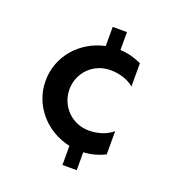

<svg xmlns="http://www.w3.org/2000/svg" viewBox="-107 -641 663 728"><g transform="rotate(20 224.0 -277.5)"><path d="M273.4 -399.4C308.1 -399.4 343.8 -389.6 369.1 -368.2V-461.9C342.8 -474.6 314 -482.4 282.7 -483.9V-556.2H225.1V-479C127.4 -458.5 55.7 -377 55.7 -277.8C55.7 -178.7 127.4 -97.2 225.1 -76.2V1H282.7V-71.3C314 -72.8 342.8 -81.1 369.1 -93.8V-188C344.2 -166 308.1 -155.8 273.4 -155.8C205.6 -155.8 151.9 -210 151.9 -277.8C151.9 -345.7 205.6 -399.4 273.4 -399.4Z"/></g></svg>

Font: Now SemiBold
Style: Regular
Weight: 600
Designer: Alfredo Marco Pradil
Foundry: Alfredo Marco Pradil
Version: Version 1.200;hotconv 1.0.109;makeotfexe 2.5.65596